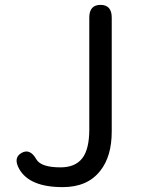

<svg xmlns="http://www.w3.org/2000/svg" viewBox="-20 -754 576 787"><path d="M237 13Q101 13 59 -61Q33 -107 68 -127Q103 -147 129 -101Q148 -68 228 -68Q288 -68 317 -105Q346 -142 346 -224V-682Q346 -734 392 -734Q438 -734 438 -682V-215Q438 -113 391 -54Q339 13 237 13Z"/></svg>

Font: Resource Han Rounded KR
Style: Regular
Weight: 400
Designer: Cyano Hao (round all glyphs); Ryoko NISHIZUKA 西塚涼子 (kana, bopomofo & ideographs); Paul D. Hunt (Latin, Greek & Cyrillic)
Foundry: Cyano Hao
Version: 0.990